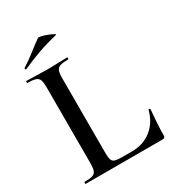

<svg xmlns="http://www.w3.org/2000/svg" viewBox="-189 -901 919 1010"><g transform="rotate(-30 270.5 -395.5)"><path d="M203 -543V-85Q203 -60 208 -47Q213 -34 227 -30Q241 -26 268 -26H328Q399 -26 448 -66Q497 -106 513 -172Q514 -175 519 -174Q524 -173 524 -170Q521 -139 518 -95.5Q515 -52 515 -15Q515 0 500 0H32Q30 0 30 -6Q30 -12 32 -12Q64 -12 80.5 -17Q97 -22 102.5 -37Q108 -52 108 -81V-544Q108 -573 102.5 -587.5Q97 -602 80.5 -607.5Q64 -613 32 -613Q30 -613 30 -619Q30 -625 32 -625Q56 -625 88 -623.5Q120 -622 155 -622Q192 -622 223.5 -623.5Q255 -625 279 -625Q282 -625 282 -619Q282 -613 279 -613Q247 -613 230.5 -607.5Q214 -602 208.5 -587Q203 -572 203 -543ZM64 -679Q60 -677 58 -682.5Q56 -688 59 -689Q99 -714 132 -740.5Q165 -767 198 -790Q201 -793 218.5 -789Q236 -785 254.5 -777.5Q273 -770 284 -764Q295 -758 286 -756Q219 -740 167 -721Q115 -702 64 -679Z"/></g></svg>

Font: Cormorant Light SemiBold
Style: Regular
Weight: 600
Version: Version 4.000